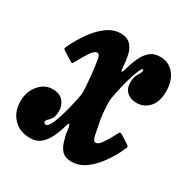

<svg xmlns="http://www.w3.org/2000/svg" viewBox="-159 -651 758 780"><g transform="rotate(30 220.5 -260.5)"><path d="M-26 -95Q-26 -139.5 0.2 -171Q26.5 -202.5 63.5 -202.5Q97 -202.5 113.5 -183.5Q130 -164.5 130 -136.5Q129.5 -113 122.2 -101.8Q115 -90.5 108 -84.8Q101 -79 101 -72.5Q101 -63 111 -63Q120.5 -63 130.8 -83.8Q141 -104.5 151 -138.8Q161 -173 169.5 -213Q173 -231 174.8 -241Q176.5 -251 175 -272Q172.5 -310 169 -341.2Q165.5 -372.5 161.5 -396Q160 -406 156.8 -413.8Q153.5 -421.5 144.5 -421.5Q134.5 -421.5 119.8 -400.8Q105 -380 87 -346.5Q82 -337 79.8 -334Q77.5 -331 68.5 -337.5L31 -360.5Q21.5 -366.5 22 -370.5Q22.5 -374.5 27 -384Q46.5 -424 71.8 -459Q97 -494 127 -515.5Q157 -537 191 -537Q222 -537 239 -517.5Q256 -498 260.5 -466Q262 -456.5 263.5 -446.2Q265 -436 265.5 -425.5Q266.5 -406 269.8 -404Q273 -402 277.5 -418Q286 -449 297.8 -475.5Q309.5 -502 328.2 -518.5Q347 -535 377.5 -535Q416.5 -535 441.8 -504.8Q467 -474.5 467 -424Q467 -376 443.8 -350Q420.5 -324 384.5 -324Q357.5 -324 340 -339.5Q322.5 -355 322.5 -383Q322.5 -404 327.8 -415.5Q333 -427 338 -434.2Q343 -441.5 343.5 -449.5Q343.5 -455.5 340 -455.5Q335 -455.5 326.5 -435.5Q318 -415.5 308.8 -383.5Q299.5 -351.5 293 -316Q290 -300 288 -291Q286 -282 286.5 -263Q288 -219.5 293.5 -189Q299 -158.5 306.5 -123Q308 -115 312.2 -108Q316.5 -101 323.5 -101Q334.5 -101 347.2 -118.8Q360 -136.5 377 -168Q383 -179 385.8 -184.2Q388.5 -189.5 400.5 -182L430.5 -163Q441 -156.5 442.8 -153.2Q444.5 -150 439 -138Q420.5 -97.5 395.2 -62.5Q370 -27.5 340 -6.2Q310 15 276 15Q246.5 15 230.5 -1Q214.5 -17 206.5 -51Q202.5 -63 201 -73Q199.5 -83 197.5 -99.5Q196 -109 192.5 -113.2Q189 -117.5 184.5 -101.5Q176.5 -72.5 164 -45.5Q151.5 -18.5 132 -1.2Q112.5 16 82.5 16Q33 16 3.5 -15.2Q-26 -46.5 -26 -95Z"/></g></svg>

Font: Besley* Condensed
Style: Bold Italic
Weight: 700
Width: 3
Italic angle: -13°
Designer: Owen Earl
Foundry: indestructible type*
Version: Version 3.000; ttfautohint (v1.8.3)